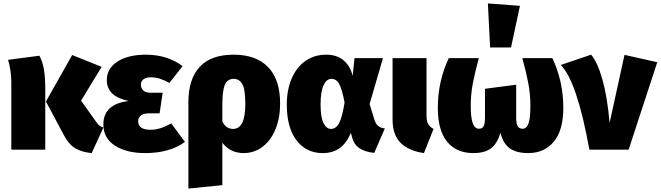

<svg xmlns="http://www.w3.org/2000/svg" viewBox="-20 -873 3854 1120"><path d="M453 -286 544 -158Q552 -146 561 -139.5Q570 -133 583 -129L515 20Q459 15 420 -7.5Q381 -30 353 -84L248 -281L401 -552L573 -483ZM244 -349V0H46V-397Q46 -428 40.5 -464Q35 -500 27 -524L210 -548Q227 -516 235.5 -471.5Q244 -427 244 -349Z M1045 -487 968 -389Q938 -406 912.5 -414Q887 -422 858 -422Q833 -422 817.5 -411Q802 -400 802 -380Q802 -358 816 -345Q830 -332 859 -332H929L911 -212H851Q817 -212 801.5 -199.5Q786 -187 786 -165Q786 -116 859 -116Q886 -116 914 -124.5Q942 -133 979 -153L1059 -45Q970 20 826 20Q718 20 650.5 -23.5Q583 -67 583 -147Q583 -266 731 -284Q603 -310 603 -406Q603 -474 665.5 -514Q728 -554 830 -554Q957 -554 1045 -487Z M1614 -269Q1614 -186 1587.5 -120.5Q1561 -55 1512.5 -17.5Q1464 20 1401 20Q1364 20 1333.5 6Q1303 -8 1277 -40V207L1079 227V-277Q1079 -411 1144.5 -482.5Q1210 -554 1343 -554Q1474 -554 1544 -481.5Q1614 -409 1614 -269ZM1411 -266Q1411 -352 1393.5 -382.5Q1376 -413 1343 -413Q1307 -413 1292 -379Q1277 -345 1277 -263V-164Q1290 -140 1305 -130.5Q1320 -121 1340 -121Q1411 -121 1411 -266Z M2037 -430 2048 -534H2214L2136 -266L2163 -178Q2171 -151 2186 -138.5Q2201 -126 2225 -124L2163 19Q2108 13 2076 -9Q2044 -31 2033 -74L2027 -98Q2000 -36 1960 -8Q1920 20 1862 20Q1767 20 1710 -54Q1653 -128 1653 -263Q1653 -348 1681 -414Q1709 -480 1761 -517Q1813 -554 1883 -554Q1946 -554 1985 -520.5Q2024 -487 2037 -430ZM1850 -263Q1850 -188 1867.5 -154.5Q1885 -121 1910 -121Q1940 -121 1958 -154.5Q1976 -188 1990 -275Q1975 -354 1958.5 -383.5Q1942 -413 1913 -413Q1885 -413 1867.5 -376Q1850 -339 1850 -263Z M2468 -202Q2468 -168 2477 -150.5Q2486 -133 2509 -121L2453 20Q2364 7 2317 -39.5Q2270 -86 2270 -176V-534H2468Z M3266 -244Q3266 -113 3210.5 -46.5Q3155 20 3061 20Q2993 20 2954 -7.5Q2915 -35 2899 -99Q2881 -35 2844 -7.5Q2807 20 2741 20Q2643 20 2588.5 -46Q2534 -112 2534 -244Q2534 -399 2598 -534H2773Q2750 -449 2738 -385.5Q2726 -322 2726 -256Q2726 -185 2738 -153.5Q2750 -122 2774 -122Q2792 -122 2800.5 -135.5Q2809 -149 2809 -190V-355L2991 -379V-190Q2991 -149 3000.5 -135.5Q3010 -122 3029 -122Q3052 -122 3063 -153Q3074 -184 3074 -256Q3074 -322 3062 -386Q3050 -450 3027 -534H3202Q3266 -399 3266 -244ZM3013 -839 2961 -596H2839L2826 -853Z M3536 -156 3623 -553 3814 -510 3647 0H3418Q3346 -399 3251 -494L3428 -554Q3465 -512 3494 -409.5Q3523 -307 3536 -156Z"/></svg>

Font: FiraGO Heavy
Style: Regular
Weight: 900
Designer: bBox Type
Foundry: bBox Type GmbH
Version: Version 1.001